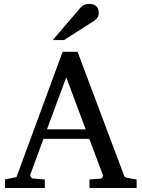

<svg xmlns="http://www.w3.org/2000/svg" viewBox="-20 -948 714 968"><path d="M314 -558.1 216.8 -295.9H412.1ZM431.2 0V-43L488.8 -47.9Q493.7 -47.9 497.1 -54.4Q500.5 -61 499 -64.9L430.2 -248H199.2L132.8 -67.9Q131.8 -64.9 132.8 -61.5Q133.8 -58.1 136.2 -54.9Q138.7 -51.8 141.6 -49.8Q144.5 -47.9 147 -47.9L206.1 -43V0H4.9V-43L63 -55.2L295.9 -687H371.1L603 -69.8Q606.4 -59.6 609.6 -56.2Q612.8 -52.7 624 -50.8L668.9 -43V0ZM478 -883.3Q478 -869.6 471.4 -859.9Q464.8 -850.1 455.1 -843.3L302.7 -746.1H246.1L378.9 -901.4Q384.8 -907.7 389.6 -912.8Q394.5 -918 400.4 -921.4Q406.2 -924.8 413.8 -926.5Q421.4 -928.2 432.1 -928.2Q445.3 -928.2 454.1 -924.1Q462.9 -919.9 468.3 -913.6Q473.6 -907.2 475.8 -899.2Q478 -891.1 478 -883.3Z"/></svg>

Font: BabelStone Ogham Pictish
Style: Regular
Weight: 400
Designer: Andrew West
Foundry: BabelStone
Version: Version 1.02 March 14, 2022